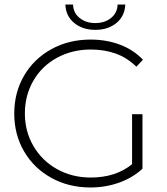

<svg xmlns="http://www.w3.org/2000/svg" viewBox="-20 -824 739 849"><path d="M564 -319H610V-78Q567 -38 507 -16.5Q447 5 380 5Q284 5 207 -37.5Q130 -80 86.5 -154.5Q43 -229 43 -322Q43 -415 86.5 -489.5Q130 -564 207 -606.5Q284 -649 380 -649Q451 -649 510.5 -626.5Q570 -604 612 -560L583 -529Q542 -569 492 -587Q442 -605 381 -605Q299 -605 232 -568.5Q165 -532 127.5 -467Q90 -402 90 -322Q90 -243 128 -178Q166 -113 232.5 -76Q299 -39 381 -39Q492 -39 564 -98ZM269 -804H303Q304 -767 332 -744.5Q360 -722 401.5 -722Q443 -722 471 -744.5Q499 -767 500 -804H534Q532 -753 495 -722.5Q458 -692 401.5 -692Q345 -692 308 -722.5Q271 -753 269 -804Z"/></svg>

Font: Montserrat Ace
Style: Light
Weight: 300
Designer: Julieta Ulanovsky
Foundry: Julieta Ulanovsky
Version: Version 1